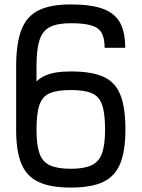

<svg xmlns="http://www.w3.org/2000/svg" viewBox="-20 -834 640 868"><path d="M300 14Q208 14 154 -11.5Q100 -37 76.5 -94Q53 -151 53 -247V-533Q53 -637 76.5 -698.5Q100 -760 154 -787Q208 -814 300 -814Q389 -814 443 -795Q497 -776 521.5 -733.5Q546 -691 546 -618H453Q453 -662 439 -686Q425 -710 391.5 -719.5Q358 -729 300 -729Q240 -729 206 -712Q172 -695 158.5 -652.5Q145 -610 145 -533V-466Q163 -483 185 -492.5Q207 -502 235 -506.5Q263 -511 300 -511Q393 -511 446.5 -487.5Q500 -464 523.5 -407Q547 -350 547 -248Q547 -152 523.5 -94.5Q500 -37 446.5 -11.5Q393 14 300 14ZM300 -71Q360 -71 394 -87Q428 -103 441.5 -141.5Q455 -180 455 -248Q455 -322 441.5 -360.5Q428 -399 394 -413Q360 -427 300 -427Q240 -427 206 -413Q172 -399 158.5 -360Q145 -321 145 -247Q145 -179 158.5 -140.5Q172 -102 206 -86.5Q240 -71 300 -71Z"/></svg>

Font: Victor Mono SemiBold
Style: Regular
Weight: 600
Monospace: yes
Designer: Rune Bjørnerås
Version: Version 1.561;gftools[0.9.30]